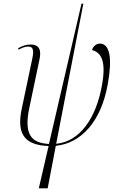

<svg xmlns="http://www.w3.org/2000/svg" viewBox="-20 -780 615 1039"><path d="M190 239H238L282 9C417 -4 527 -120 563 -324C588 -459 576 -544 521 -544C505 -544 485 -534 478 -509C529 -496 555 -447 532 -320C500 -138 410 -13 284 -2L431 -760H421L245 -1C149 -6 108 -52 139 -198L193 -455C204 -504 197 -539 145 -539C122 -539 101 -532 78 -519L81 -511C100 -522 116 -528 133 -528C160 -528 164 -507 155 -464L98 -193C66 -46 122 6 243 10Z"/></svg>

Font: Noto Serif Display ExtraCondensed ExtraLight
Style: Italic
Weight: 200
Width: 2
Italic angle: -12°
Designer: Monotype Design Team
Foundry: Monotype Imaging Inc.
Version: Version 2.009